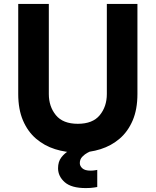

<svg xmlns="http://www.w3.org/2000/svg" viewBox="-20 -760 786 969"><path d="M372.6 10Q312.4 10 258 -7.2Q203.6 -24.4 161.8 -60.2Q120 -96 96 -152.1Q72 -208.2 72 -285.6V-740H226.4V-285.6Q226.4 -222.4 262 -178.8Q297.6 -135.2 372.6 -135.2Q448 -135.2 483.6 -178.8Q519.2 -222.4 519.2 -285.6V-740H673.6V-285.6Q673.6 -208.2 649.6 -152.1Q625.6 -96 583.8 -60.2Q542 -24.4 487.6 -7.2Q433.2 10 372.6 10ZM413 189.2Q340.2 189.2 306.6 159.4Q273 129.6 273 89Q273 55.8 289.7 34.2Q306.4 12.6 328.1 0.8Q349.8 -11 366.5 -16Q383.2 -21 383.2 -21L433.8 4.8Q433.8 4.8 421.2 11.2Q408.6 17.6 395.7 30.7Q382.8 43.8 382.8 63Q382.8 78 395.8 89.6Q408.8 101.2 436.8 101.2Q449.6 101.2 460.2 99.3Q470.8 97.4 470.8 97.4V183.8Q470.8 183.8 454.3 186.5Q437.8 189.2 413 189.2Z"/></svg>

Font: Be Vietnam Pro Variable Thin
Style: Regular
Weight: 100
Designer: Lam Bao, Tony Le, Vietanh Nguyen
Foundry: Yellow Type Foundry
Version: Version 1.002